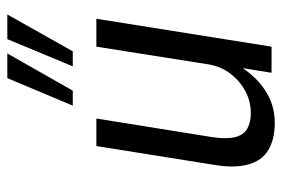

<svg xmlns="http://www.w3.org/2000/svg" viewBox="-146 -634 788 537"><g transform="rotate(-90 248.5 -365.0)"><path d="M174 9Q128 9 98 -9Q68 -27 57.5 -65Q47 -103 56 -158L109 -490H186L134 -166Q128 -126 134 -102Q140 -78 157.5 -68Q175 -58 201 -58Q234 -58 263 -73.5Q292 -89 312.5 -116.5Q333 -144 338 -180L387 -490H465L387 0H314L329 -94H335Q308 -47 266.5 -19Q225 9 174 9ZM332 -556 408 -739H477L374 -556ZM222 -556 299 -739H368L264 -556Z"/></g></svg>

Font: Nunito Sans 10pt Condensed
Style: Italic
Weight: 400
Width: 3
Italic angle: -9°
Designer: Vernon Adams
Foundry: Vernon Adams
Version: Version 3.101;gftools[0.9.27]